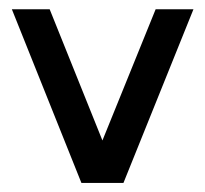

<svg xmlns="http://www.w3.org/2000/svg" viewBox="-20 -404 452 424"><path d="M159.8 0 6.2 -383.5H89.7L206.2 -93.8L323.7 -383.5H407.2L252.6 0Z"/></svg>

Font: NATS
Style: Regular
Weight: 400
Designer: Purushoth Kumar Guthula
Foundry: Silicon Andhra, USA.
Version: Version 1.0.4; ttfautohint (v1.2.25-373a) -l 7 -r 28 -G 50 -